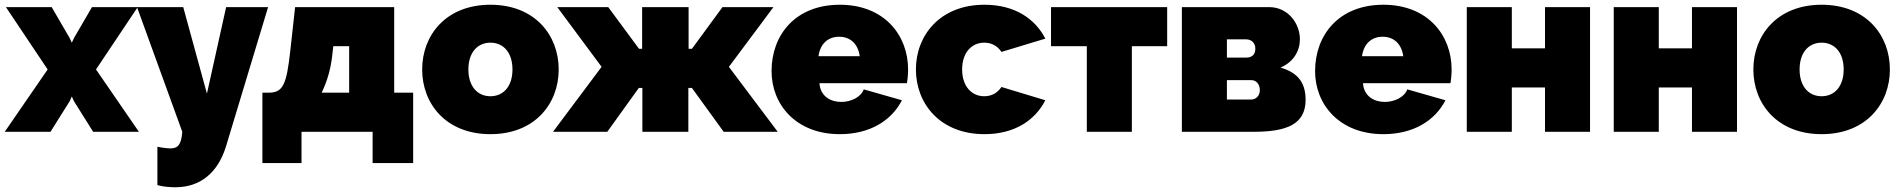

<svg xmlns="http://www.w3.org/2000/svg" viewBox="-26 -556 8012 810"><path d="M-1 -526 175 -263 -6 0H187L268 -129L277 -149L286 -129L367 0H560L379 -263L555 -526H362L287 -397L277 -376L267 -397L192 -526Z M638 225C663 232 691 234 714 234C817 234 892 175 927 63L1105 -526H928L847 -161L747 -526H552L743 0C739 55 724 70 693 70C682 70 661 68 638 63Z M1081 132H1246V0H1546V132H1717V-165H1637V-526H1219L1199 -345C1183 -198 1168 -165 1107 -165H1081ZM1331 -165C1354 -213 1369 -262 1376 -325L1380 -361H1447V-165Z M2043 10C2231 10 2331 -119 2331 -263C2331 -407 2231 -536 2043 -536C1855 -536 1755 -407 1755 -263C1755 -119 1855 10 2043 10ZM1950 -263C1950 -334 1988 -376 2043 -376C2098 -376 2136 -334 2136 -263C2136 -192 2098 -150 2043 -150C1988 -150 1950 -192 1950 -263Z M2325 -526 2512 -274 2307 0H2536L2669 -185H2684V0H2878V-185H2893L3027 0H3255L3049 -274L3237 -526H3022L2893 -350H2879V-526H2683V-350H2670L2540 -526Z M3517 10C3646 10 3736 -49 3779 -133L3618 -179C3606 -146 3564 -126 3523 -126C3479 -126 3435 -149 3431 -205H3800C3803 -221 3805 -243 3805 -263C3805 -407 3705 -536 3517 -536C3329 -536 3229 -408 3229 -256C3229 -115 3332 10 3517 10ZM3427 -319C3434 -370 3466 -401 3514 -401C3562 -401 3594 -370 3601 -319Z M3838 -263C3838 -119 3940 10 4127 10C4255 10 4341 -49 4384 -133L4199 -189C4181 -163 4157 -150 4126 -150C4074 -150 4033 -191 4033 -263C4033 -335 4074 -376 4126 -376C4157 -376 4181 -363 4199 -337L4384 -393C4341 -477 4255 -536 4127 -536C3940 -536 3838 -407 3838 -263Z M4749 -361H4898V-526H4408V-361H4559V0H4749Z M4960 -526V0H5263C5403 0 5482 -32 5482 -135C5482 -215 5441 -252 5376 -271C5432 -294 5458 -343 5458 -390C5458 -457 5408 -526 5328 -526ZM5150 -313V-390H5231C5254 -390 5270 -374 5270 -351C5270 -324 5254 -313 5231 -313ZM5150 -136V-218H5253C5272 -218 5289 -203 5289 -175C5289 -152 5272 -136 5253 -136Z M5810 10C5939 10 6029 -49 6072 -133L5911 -179C5899 -146 5857 -126 5816 -126C5772 -126 5728 -149 5724 -205H6093C6096 -221 6098 -243 6098 -263C6098 -407 5998 -536 5810 -536C5622 -536 5522 -408 5522 -256C5522 -115 5625 10 5810 10ZM5720 -319C5727 -370 5759 -401 5807 -401C5855 -401 5887 -370 5894 -319Z M6352 -526H6162V0H6352V-187H6492V0H6682V-526H6492V-352H6352Z M6972 -526H6782V0H6972V-187H7112V0H7302V-526H7112V-352H6972Z M7659 10C7847 10 7947 -119 7947 -263C7947 -407 7847 -536 7659 -536C7471 -536 7371 -407 7371 -263C7371 -119 7471 10 7659 10ZM7566 -263C7566 -334 7604 -376 7659 -376C7714 -376 7752 -334 7752 -263C7752 -192 7714 -150 7659 -150C7604 -150 7566 -192 7566 -263Z"/></svg>

Font: Raleway Black
Style: Regular
Weight: 900
Designer: Matt McInerney, Pablo Impallari, Rodrigo Fuenzalida
Foundry: Matt McInerney, Pablo Impallari, Rodrigo Fuenzalida
Version: Version 3.000g; ttfautohint (v1.5) -l 8 -r 28 -G 28 -x 14 -D